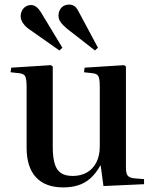

<svg xmlns="http://www.w3.org/2000/svg" viewBox="-20 -803 675 837"><path d="M256 14Q178 14 137 -30Q96 -74 96 -160V-424Q96 -458 90 -470Q84 -482 63 -484L26 -488L29 -508L202 -519L210 -513V-163Q210 -117 218.5 -89Q227 -61 246 -48.5Q265 -36 297 -36Q333 -36 359.5 -51.5Q386 -67 400.5 -96Q415 -125 415 -165V-424Q415 -457 409.5 -469.5Q404 -482 382 -484L346 -488L349 -508L521 -519L529 -513V-73Q529 -49 535.5 -39Q542 -29 562 -26L608 -22V0L431 8L419 -81H417Q398 -47 374.5 -26Q351 -5 321.5 4.5Q292 14 256 14ZM239 -583 105 -677Q90 -688 80 -702.5Q70 -717 70 -733Q70 -744 75 -755Q80 -766 90.5 -773.5Q101 -781 116 -781Q127 -781 137.5 -773.5Q148 -766 158 -750L252 -595ZM394 -583 272 -678Q253 -694 244 -707Q235 -720 235 -734Q235 -748 240.5 -759Q246 -770 256.5 -776.5Q267 -783 282 -783Q294 -783 304 -776.5Q314 -770 323 -752L407 -595Z"/></svg>

Font: Literata 60pt Medium
Style: Regular
Weight: 500
Designer: Latin by Veronika Burian and Jose Scaglione. Greek by Irene Vlachou. Cyrillic by Vera Evstafieva.
Foundry: TypeTogether
Version: Version 3.103;gftools[0.9.29]